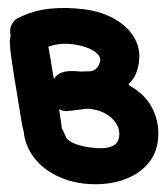

<svg xmlns="http://www.w3.org/2000/svg" viewBox="-20 -443 422 487"><path d="M214.4 -68.4Q203.6 -69.3 192.4 -71.8Q181.2 -74.2 171.9 -77.6Q162.6 -81.1 155.3 -86.4Q147.9 -91.8 145.5 -99.1Q141.1 -110.4 136.7 -117.7Q136.2 -122.1 135.7 -127Q132.8 -145 129.9 -165.5V-166Q135.7 -162.6 143.6 -161.6Q146 -161.1 148.9 -161.1Q152.3 -161.6 155.8 -162.1Q162.6 -162.1 170.9 -163.6Q179.2 -164.6 186.5 -165.5Q192.9 -167 199.2 -167Q205.6 -167.5 211.9 -166.5Q215.3 -166 218.3 -165Q221.2 -164.1 223.6 -164.1Q236.3 -161.1 247.6 -154.8Q258.8 -148.4 267.1 -139.6Q275.4 -130.9 279.8 -119.6Q283.7 -108.9 282.2 -97.2Q279.8 -76.7 260.7 -70.8Q242.2 -64.5 214.4 -68.4ZM189.9 -325.7Q202.1 -322.3 212.4 -316.9Q222.7 -311.5 229 -304.2Q235.4 -297.4 233.9 -288.1Q232.4 -277.3 222.7 -267.6Q217.3 -263.2 208.5 -262.2Q200.2 -261.7 188.5 -261.7Q185.1 -261.2 182.1 -261.7L176.3 -262.2Q170.4 -262.2 164.6 -262.7Q158.7 -263.2 150.9 -262.2Q126.5 -259.3 116.7 -242.7L114.7 -253.9Q110.8 -274.9 108.4 -292Q105.5 -309.1 104 -317.4L102.5 -324.7Q110.4 -327.1 118.2 -329.1Q139.6 -334 166 -330.6Q177.2 -329.1 189.9 -325.7ZM307.6 -226.6 306.2 -230Q318.4 -241.2 324.7 -255.9Q330.6 -270.5 332.5 -286.1Q335.9 -311.5 327.1 -334Q318.4 -356.4 299.3 -374Q280.8 -391.6 253.9 -403.3Q226.6 -415.5 193.8 -419.4Q147.5 -425.3 106 -420.9Q64 -416.5 27.3 -397.9Q18.6 -394.5 12.7 -386.2Q7.3 -378.4 5.9 -368.2Q4.9 -360.8 6.8 -353.5L7.3 -352.5Q4.4 -344.7 4.9 -334Q5.4 -320.3 8.8 -295.9Q12.2 -272 16.6 -244.6Q21.5 -215.8 25.4 -191.4Q29.8 -165.5 32.2 -149.4Q35.6 -125 40.5 -107.9V-107.4L41 -101.1Q45.4 -75.7 58.6 -54.2Q71.8 -33.2 91.8 -17.1Q111.8 -1.5 137.2 8.8Q162.6 19 191.4 22.5Q224.1 26.4 256.3 22Q288.1 17.6 314.5 3.9Q340.8 -9.3 358.4 -31.7Q376.5 -54.2 380.4 -85.9Q385.7 -127 368.2 -164.6Q351.1 -202.1 307.6 -226.6Z"/></svg>

Font: Gochi Hand Cyrillic
Style: Regular
Weight: 400
Designer: Juan Pablo del Peral; Denis Ignatov
Foundry: Juan Pablo del Peral; Denis Ignatov
Version: Version 1.00 June 29, 2018, initial release